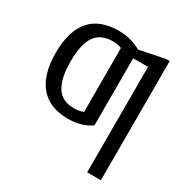

<svg xmlns="http://www.w3.org/2000/svg" viewBox="-169 -682 1005 1034"><g transform="rotate(30 333.5 -165.0)"><path d="M595.7 -533.7V207.5H510.3V-448.2H418V-30.8Q358.9 9.8 275.9 9.8Q160.2 9.8 101.1 -60.8Q42 -131.3 42 -264.6Q42 -538.1 278.8 -538.1Q318.8 -538.1 355.2 -527.6Q391.6 -517.1 416.5 -502L574.7 -533.7ZM333.5 -65.9 333 -463.4Q306.6 -473.1 280.3 -473.1Q203.1 -473.1 168.7 -422.6Q134.3 -372.1 134.3 -264.6Q134.3 -160.2 168.2 -107.7Q202.1 -55.2 274.9 -55.2Q307.1 -55.2 333.5 -65.9Z"/></g></svg>

Font: Arimo Nerd Font
Style: Regular
Weight: 400
Designer: Steve Matteson
Foundry: Monotype Imaging Inc.
Version: Version 1.33;Nerd Fonts 3.2.1